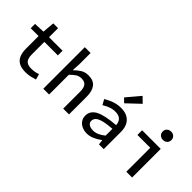

<svg xmlns="http://www.w3.org/2000/svg" viewBox="41 -1547 2319 2319"><g transform="rotate(45 1200.0 -387.5)"><path d="M393 12Q319 12 276.5 -14Q234 -40 216 -86Q198 -132 198 -193V-409H64V-483L202 -489L215 -643H297V-489H528V-409H297V-193Q297 -152 308 -123.5Q319 -95 345 -81.5Q371 -68 415 -68Q448 -68 475 -73.5Q502 -79 527 -88L547 -16Q514 -5 476.5 3.5Q439 12 393 12Z M688 0V-709H787V-521L781 -411H784Q819 -448 862 -474.5Q905 -501 961 -501Q1047 -501 1087 -449.5Q1127 -398 1127 -303V0H1028V-290Q1028 -354 1004.5 -384.5Q981 -415 926 -415Q887 -415 856 -395.5Q825 -376 787 -337V0Z M1441 12Q1394 12 1356.5 -5.5Q1319 -23 1297.5 -54.5Q1276 -86 1276 -129Q1276 -211 1356.5 -254Q1437 -297 1621 -311Q1620 -341 1607.5 -366Q1595 -391 1568.5 -405.5Q1542 -420 1499 -420Q1469 -420 1440 -412.5Q1411 -405 1384 -392Q1357 -379 1333 -365L1296 -432Q1323 -448 1358 -464.5Q1393 -481 1433.5 -491Q1474 -501 1516 -501Q1584 -501 1629 -476Q1674 -451 1697 -405Q1720 -359 1720 -294V0H1639L1631 -63H1628Q1589 -33 1540 -10.5Q1491 12 1441 12ZM1469 -67Q1508 -67 1546 -84Q1584 -101 1621 -132V-248Q1525 -241 1470.5 -226Q1416 -211 1394 -188.5Q1372 -166 1372 -136Q1372 -112 1385.5 -96.5Q1399 -81 1421 -74Q1443 -67 1469 -67ZM1503 -566 1452 -615 1597 -787 1666 -720Z M2106 0V-409H1887V-489H2205V0ZM2147 -584Q2115 -584 2094 -603.5Q2073 -623 2073 -655Q2073 -687 2094 -706.5Q2115 -726 2147 -726Q2179 -726 2200 -706.5Q2221 -687 2221 -655Q2221 -623 2200 -603.5Q2179 -584 2147 -584Z"/></g></svg>

Font: Source Code Pro ExtraLight Medium
Style: Regular
Weight: 500
Monospace: yes
Version: Version 1.018;hotconv 1.0.116;makeotfexe 2.5.65601